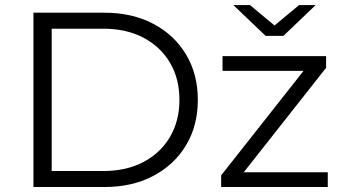

<svg xmlns="http://www.w3.org/2000/svg" viewBox="-20 -751 1377 771"><path d="M114.3 0V-700H399.1Q511.3 -700 595.7 -655.3Q680.1 -610.7 727.2 -532Q774.4 -453.3 774.4 -350Q774.4 -246.7 727.2 -168Q680.1 -89.3 595.7 -44.7Q511.3 0 399.1 0ZM187.6 -64.3H394.9Q488.3 -64.3 556.8 -100.8Q625.3 -137.3 662.9 -201.6Q700.5 -265.9 700.5 -350Q700.5 -434.7 662.9 -498.7Q625.3 -562.7 556.8 -599.2Q488.3 -635.7 394.9 -635.7H187.6ZM868 0V-46.7L1217.8 -490.4L1233.1 -466.3H873.6V-525.5H1289.5V-478.8L939.8 -35.1L921.5 -59.2H1296.2V0ZM1046.5 -607 917.1 -730.6H983.8L1110.3 -625.5H1054.4L1180.9 -730.6H1247.5L1118.2 -607Z"/></svg>

Font: Montserrat Thin
Style: Regular
Weight: 100
Designer: Julieta Ulanovsky
Foundry: Julieta Ulanovsky
Version: Version 9.000